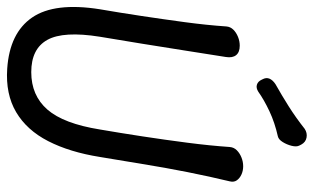

<svg xmlns="http://www.w3.org/2000/svg" viewBox="-197 -705 913 559"><g transform="rotate(90 259.5 -425.5)"><path d="M113 -667Q132 -667 140.5 -656.5Q149 -646 146 -627Q137 -569 127 -506.5Q117 -444 107 -381Q97 -318 87 -260Q70 -154 96 -107Q122 -60 190 -60Q258 -60 299 -107Q340 -154 357 -260Q367 -318 377 -383.5Q387 -449 395.5 -514.5Q404 -580 408 -638Q409 -650 417.5 -658.5Q426 -667 438.5 -672Q451 -677 464 -677Q477 -677 488 -672Q499 -667 505 -658.5Q511 -650 508 -638Q494 -580 481 -514.5Q468 -449 457.5 -383.5Q447 -318 437 -260Q423 -172 391 -109.5Q359 -47 306.5 -16Q254 15 180 10Q76 3 31 -62.5Q-14 -128 7 -260Q17 -318 26.5 -381Q36 -444 44.5 -507Q53 -570 57 -628Q58 -640 66.5 -648.5Q75 -657 87.5 -662Q100 -667 113 -667ZM247 -721Q236 -714 226.5 -717Q217 -720 212 -731L211 -733Q205 -744 209 -753.5Q213 -763 225 -771Q257 -789 289.5 -809.5Q322 -830 355 -856Q367 -864 380.5 -861.5Q394 -859 401 -846L404 -840Q408 -832 404.5 -818Q401 -804 393.5 -792Q386 -780 377 -778Q337 -769 304 -753.5Q271 -738 247 -721Z"/></g></svg>

Font: Winky Sans Light
Style: Italic
Weight: 300
Italic angle: -8.97852°
Designer: Simon Atzbach
Foundry: typofactur
Version: Version 1.205